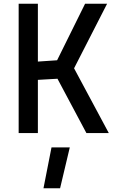

<svg xmlns="http://www.w3.org/2000/svg" viewBox="-20 -713 618 1029"><path d="M443 0 288 -291 183 -285V0H80V-693H183V-383L286 -390L436 -693H554L377 -347L563 0ZM213 296 256 77H354L302 296Z"/></svg>

Font: TitilliumText
Style: Medium
Weight: 500
Designer: Accademia di Belle Arti di Urbino and others
Foundry: Accademia di Belle Arti di Urbino and others.
Version: Version 60.001